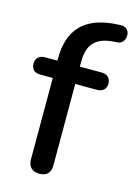

<svg xmlns="http://www.w3.org/2000/svg" viewBox="-111 -768 587 834"><g transform="rotate(15 182.5 -350.5)"><path d="M151 7C184 7 201 -11 201 -44V-410H298C325 -410 340 -424 340 -449C340 -473 325 -488 298 -488H201V-511C201 -588 235 -625 314 -631L333 -632C375 -636 379 -713 323 -708L292 -706C166 -694 100 -628 100 -497V-488H44C18 -488 3 -473 3 -449C3 -424 18 -410 44 -410H100V-44C100 -11 119 7 151 7Z"/></g></svg>

Font: Nunito SemiBold
Style: Regular
Weight: 600
Designer: Vernon Adams
Foundry: Vernon Adams
Version: Version 3.602